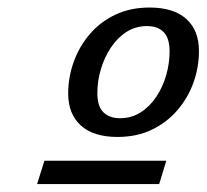

<svg xmlns="http://www.w3.org/2000/svg" viewBox="-20 -724 535 497"><path d="M76 -247.5 95 -308H410.5L392 -247.5ZM367 -704.5Q429.5 -704.5 462.2 -675Q495 -645.5 495 -592Q495 -550 480.8 -510.2Q466.5 -470.5 439.2 -438.8Q412 -407 373 -388.2Q334 -369.5 284 -369.5Q222 -369.5 189.2 -399.2Q156.5 -429 156.5 -482Q156.5 -524 170.8 -563.8Q185 -603.5 212 -635.2Q239 -667 278.2 -685.8Q317.5 -704.5 367 -704.5ZM291 -418Q320.5 -418 344.2 -433.2Q368 -448.5 384.8 -473.8Q401.5 -499 410.2 -529.5Q419 -560 419 -591Q419 -625 403.8 -640.8Q388.5 -656.5 360.5 -656.5Q331 -656.5 307.2 -641.2Q283.5 -626 266.8 -600.5Q250 -575 241 -544.5Q232 -514 232 -483Q232 -449 247.5 -433.5Q263 -418 291 -418Z"/></svg>

Font: Newsreader 10pt
Style: Italic
Weight: 400
Italic angle: -17°
Version: Version 1.003